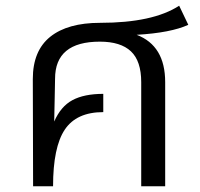

<svg xmlns="http://www.w3.org/2000/svg" viewBox="-20 -653 702 673"><path d="M459 -531Q559 -493 559 -365V0H475V-365Q475 -439 439 -473Q403 -507 330 -507Q173 -507 173 -377Q173 -352 171.5 -299Q170 -246 170 -227Q193 -280 234 -302Q275 -324 342 -324V-260Q248 -260 207 -198.5Q166 -137 166 0H96Q96 -73 95.5 -198.5Q95 -324 95 -376Q95 -475 156 -524Q217 -573 331 -573Q516 -573 608 -633L640 -566Q579 -538 459 -531Z"/></svg>

Font: FiraGO Book
Style: Regular
Weight: 350
Designer: bBox Type
Foundry: bBox Type GmbH
Version: Version 1.001;PS 001.001;hotconv 1.0.88;makeotf.lib2.5.64775